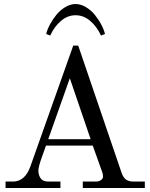

<svg xmlns="http://www.w3.org/2000/svg" viewBox="-20 -940 752 960"><path d="M329.1 -548.8 221.2 -244.1H433.1ZM371.1 -711.9 587.9 -76.2Q596.7 -50.8 611.1 -41.5Q625.5 -32.2 647.9 -32.2H704.1V0H394V-32.2H460Q474.6 -32.2 484.9 -39.6Q495.1 -46.9 495.1 -57.1Q495.1 -69.8 491.2 -79.1L443.8 -211.9H210L186 -145Q171.9 -103.5 171.9 -86.9Q171.9 -65.4 182.9 -48.8Q193.8 -32.2 221.2 -32.2H282.2V0H7.8V-32.2H44.9Q103.5 -32.2 130.9 -105L346.2 -711.9ZM210.9 -770Q216.3 -792.5 230 -818.1Q243.7 -843.8 262.5 -866.7Q281.2 -889.6 306.9 -904.8Q332.5 -919.9 357.9 -919.9Q383.3 -919.9 408.9 -904.8Q434.6 -889.6 453.4 -866.7Q472.2 -843.8 485.8 -818.1Q499.5 -792.5 504.9 -770L484.9 -762.2Q464.4 -807.1 431.2 -835.4Q397.9 -863.8 357.9 -863.8Q317.9 -863.8 284.7 -835.4Q251.5 -807.1 231 -762.2Z"/></svg>

Font: Flanker Steampunk
Style: Regular
Weight: 400
Designer: Alexey Kryukov, Leonardo Di Lena
Foundry: Alexey Kryukov, Leonardo Di Lena
Version: 1.210